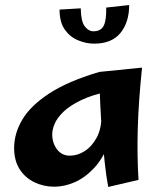

<svg xmlns="http://www.w3.org/2000/svg" viewBox="-20 -726 641 761"><path d="M195 14Q153 14 116.5 -3.5Q80 -21 58 -55Q36 -89 36 -140Q36 -197 68.5 -252Q101 -307 175 -355.5Q249 -404 374 -441L417 -365Q347 -351 301.5 -329Q256 -307 231 -282.5Q206 -258 196.5 -235Q187 -212 187 -194Q187 -159 206 -134Q225 -109 257 -109Q287 -109 315.5 -127Q344 -145 363.5 -181Q383 -217 382 -271L441 -309Q435 -220 411.5 -158.5Q388 -97 352 -59Q316 -21 275.5 -3.5Q235 14 195 14ZM409 15Q401 -26 395 -82.5Q389 -139 384.5 -198Q380 -257 377.5 -310Q375 -363 374 -398.5Q373 -434 374 -441L543 -458Q529 -323 526 -216Q523 -109 529 -13ZM353 -553Q322 -553 290 -566Q258 -579 237 -608.5Q216 -638 216 -688L300 -693Q301 -641 316 -621.5Q331 -602 350 -602Q380 -602 391 -624Q402 -646 401 -696L492 -706Q492 -638 457.5 -595.5Q423 -553 353 -553Z"/></svg>

Font: Marhey Medium
Style: Regular
Weight: 500
Designer: Nur Syamsi & Bustanul Arifin
Foundry: Namelatype
Version: Version 1.000